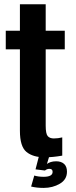

<svg xmlns="http://www.w3.org/2000/svg" viewBox="-20 -744 362 916"><path d="M193 6.5Q137.5 6.5 106.2 -19.2Q75 -45 75 -120V-508.5H7.5V-597.5H75V-723.5H198V-597.5H289V-508.5H198V-145Q198 -105.5 207.8 -94.5Q217.5 -83.5 237 -83.5Q257 -83.5 277 -88.5V-1.5Q232.5 6.5 193 6.5ZM188 152.5Q155.5 152.5 128.5 146L143.5 93.5Q151 96 163 97.8Q175 99.5 188 99.5Q231 99.5 231 76Q231 61.5 216 61.5Q204 61.5 194.5 69.5L149.5 64L166 0H215.5L204 38Q211.5 32.5 222.5 29Q233.5 25.5 248 25.5Q272 25.5 285.8 38Q299.5 50.5 299.5 75Q299.5 112.5 265.5 132.5Q231.5 152.5 188 152.5Z"/></svg>

Font: Anybody Condensed SemiBold
Style: Regular
Weight: 600
Width: 3
Designer: Tyler Finck
Foundry: Etcetera Type Company
Version: Version 1.010; ttfautohint (v1.8.3) -l 8 -r 50 -G 200 -x 14 